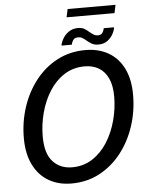

<svg xmlns="http://www.w3.org/2000/svg" viewBox="-64 -1042 840 1104"><g transform="rotate(-5 356.0 -490.0)"><path d="M304 10.5Q229.5 10.5 173 -22.2Q116.5 -55 84.8 -118.5Q53 -182 53 -273Q53 -366.5 81.2 -452Q109.5 -537.5 161.8 -604Q214 -670.5 287 -708.8Q360 -747 449.5 -747Q524.5 -747 581.2 -714.8Q638 -682.5 669.2 -619.8Q700.5 -557 700.5 -466.5Q700.5 -372.5 672.2 -286.8Q644 -201 591.5 -134Q539 -67 466.2 -28.2Q393.5 10.5 304 10.5ZM315.5 -82Q382 -82 433.5 -115.8Q485 -149.5 520 -205.2Q555 -261 573.2 -329.2Q591.5 -397.5 591.5 -466.5Q591.5 -531 571.8 -572.5Q552 -614 517.5 -634Q483 -654 437 -654Q370.5 -654 319 -620.8Q267.5 -587.5 232.8 -532.5Q198 -477.5 180 -409.8Q162 -342 162 -272.5Q162 -174.5 204.5 -128.2Q247 -82 315.5 -82ZM625.5 -863Q623 -844.5 611.5 -823.5Q600 -802.5 579.2 -787.2Q558.5 -772 527.5 -772Q503.5 -772 488 -781.5Q472.5 -791 461.5 -800.5Q451.5 -809.5 440.2 -816.5Q429 -823.5 414 -823.5Q394.5 -823.5 385.8 -811.2Q377 -799 374.5 -784.5H315Q318 -804 330.8 -825.5Q343.5 -847 365.5 -862Q387.5 -877 418 -877Q441.5 -877 456.2 -867.8Q471 -858.5 481 -849Q491.5 -840 503.5 -832.5Q515.5 -825 529 -825Q547.5 -825 555.5 -836.8Q563.5 -848.5 566 -863ZM358.5 -944 368.5 -991H645L635 -944Z"/></g></svg>

Font: Epilogue Medium
Style: Italic
Weight: 500
Italic angle: -12°
Designer: Tyler Finck
Foundry: Etcetera Type Co
Version: Version 2.112